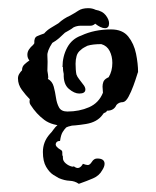

<svg xmlns="http://www.w3.org/2000/svg" viewBox="-20 -307 382 470"><path d="M142 1Q108 1 88.5 -13.5Q69 -28 55 -50Q51 -55 53 -64Q43 -74 33.5 -87Q24 -100 24 -115Q24 -121 27 -126Q30 -131 34 -135V-136Q34 -144 40 -149.5Q46 -155 52 -159Q47 -165 47 -173Q47 -180 51 -186Q55 -192 61 -197L64 -201Q63 -215 71 -218.5Q79 -222 88 -225Q95 -233 104 -238.5Q113 -244 123 -250Q136 -262 152 -269Q163 -275 172 -281Q181 -287 196 -287Q201 -287 205.5 -286Q210 -285 214 -283Q231 -280 239 -269.5Q247 -259 247 -250Q247 -238 237 -238Q227 -238 213 -249Q208 -244 201 -244H177Q173 -244 168.5 -243Q164 -242 160 -240Q155 -236 149.5 -233Q144 -230 139 -227Q132 -220 124.5 -213.5Q117 -207 108 -202Q95 -182 96 -170.5Q97 -159 96 -134Q96 -133 97.5 -124.5Q99 -116 97 -114Q108 -108 111.5 -95Q115 -82 117 -68Q119 -54 124.5 -44Q130 -34 145 -34Q174 -34 198 -44.5Q222 -55 232 -80Q232 -84 231.5 -87.5Q231 -91 231 -95Q231 -101 233 -106.5Q235 -112 242 -116L246 -118Q255 -133 255 -153Q255 -169 248.5 -182Q242 -195 228 -199Q207 -199 194 -195Q190 -193 185.5 -190.5Q181 -188 178 -185Q170 -179 167.5 -170Q165 -161 165 -151Q165 -144 165.5 -137Q166 -130 167 -125Q169 -119 173.5 -113.5Q178 -108 183 -101Q189 -94 189 -88Q189 -78 174 -78Q162 -78 148.5 -89.5Q135 -101 136 -126Q135 -130 134.5 -134Q134 -138 134 -143H133Q133 -169 144.5 -190.5Q156 -212 179 -220Q211 -235 252 -235Q280 -235 294 -217.5Q308 -200 313 -175.5Q318 -151 318 -130Q318 -132 315 -122Q312 -112 306.5 -97Q301 -82 294.5 -70Q288 -58 281 -57Q271 -57 265 -50Q259 -36 242 -36L240 -33Q239 -32 237.5 -31.5Q236 -31 234 -30L231 -26Q218 -8 190.5 -3.5Q163 1 142 1ZM173 143Q163 136 150.5 135.5Q138 135 124 129Q120 127 110.5 121Q101 115 93 101.5Q85 88 85 65Q85 40 102 21Q107 16 111 10Q115 4 122 -2Q127 -6 133.5 -9.5Q140 -13 145 -13Q167 -13 167 -4Q167 -2 156 0.5Q145 3 142 5Q138 9 133.5 16Q129 23 127 38Q118 38 116.5 45Q115 52 129 60Q133 62 132.5 67.5Q132 73 134 76V80Q134 87 141 93Q148 99 157 101Q159 101 160 100.5Q161 100 162 101Q174 110 183 94Q191 97 195 97Q200 97 205 89Q210 81 218 81Q236 81 236 94Q236 101 230 110Q223 123 208 129.5Q193 136 173 143Z"/></svg>

Font: Are You Serious
Style: Regular
Weight: 400
Designer: Robert E. Leuschke
Foundry: Robert E. Leuschke
Version: Version 1.100